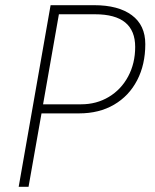

<svg xmlns="http://www.w3.org/2000/svg" viewBox="-20 -720 597 740"><path d="M175 -700H343Q436 -700 488 -661.5Q540 -623 540 -550Q540 -471 508.5 -410.5Q477 -350 419.5 -316.5Q362 -283 285 -283H140L90 0H52ZM293 -318Q352 -318 399.5 -346.5Q447 -375 474 -425.5Q501 -476 501 -539Q501 -602 462.5 -633.5Q424 -665 346 -665H207L146 -318Z"/></svg>

Font: Sarabun Thin
Style: Italic
Weight: 250
Italic angle: -10°
Designer: Suppakit Chalermlarp | Katatrad Co.,Ltd.
Foundry: Cadson Demak Co.,Ltd.
Version: Version 1.000; ttfautohint (v1.6)